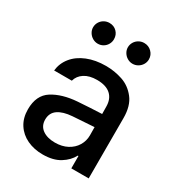

<svg xmlns="http://www.w3.org/2000/svg" viewBox="-177 -847 898 972"><g transform="rotate(30 271.5 -361.0)"><path d="M237.3 -308.6Q270.5 -311 309.8 -313.2Q349.1 -315.4 376.5 -316.4L376 -358.4Q376 -403.8 348.6 -428.5Q321.3 -453.1 268.6 -453.1Q224.1 -453.1 195.8 -434.8Q167.5 -416.5 159.2 -385.7H55.7Q60.5 -429.7 88.4 -464.1Q116.2 -498.5 163.8 -517.8Q211.4 -537.1 272.5 -537.1Q322.8 -537.1 369.4 -521.5Q416 -505.9 448.2 -464.8Q480.5 -423.8 480.5 -352.5V0H378.9V-72.3H375Q356.9 -37.1 317.6 -12.7Q278.3 11.7 217.8 11.7Q167 11.7 126.5 -7.3Q85.9 -26.4 62.5 -62.7Q39.1 -99.1 39.1 -149.4Q39.1 -231.9 94.7 -267.1Q150.4 -302.2 237.3 -308.6ZM241.2 -71.3Q282.2 -71.3 313 -87.6Q343.8 -104 360.4 -131.6Q377 -159.2 377 -191.4L376.5 -239.7L252 -231.4Q198.7 -227.5 169.7 -207.3Q140.6 -187 140.6 -148.4Q140.6 -111.3 168.2 -91.3Q195.8 -71.3 241.2 -71.3ZM117.2 -673.8Q117.2 -690.4 125.5 -704.3Q133.8 -718.3 147.9 -726.3Q162.1 -734.4 178.7 -734.4Q205.1 -734.4 222.2 -717Q239.3 -699.7 239.3 -673.8Q239.3 -657.7 231.4 -643.8Q223.6 -629.9 209.7 -621.6Q195.8 -613.3 178.7 -613.3Q162.6 -613.3 148.4 -621.6Q134.3 -629.9 125.7 -644Q117.2 -658.2 117.2 -673.8ZM320.3 -673.8Q320.3 -690.4 328.6 -704.3Q336.9 -718.3 351.1 -726.3Q365.2 -734.4 381.8 -734.4Q407.7 -734.4 425.5 -716.8Q443.4 -699.2 443.4 -673.8Q443.4 -657.7 435.1 -643.8Q426.8 -629.9 412.6 -621.6Q398.4 -613.3 381.8 -613.3Q365.7 -613.3 351.6 -621.6Q337.4 -629.9 328.9 -644Q320.3 -658.2 320.3 -673.8Z"/></g></svg>

Font: Pretendard JP Medium
Style: Regular
Weight: 500
Designer: Base glyphs from Inter by Rasmus Andersson; Hangeul glyphs from Noto Sans CJK(Source Han Sans) by Jang Soo-young and Kan
Foundry: Kil Hyung-jin
Version: Version 1.309